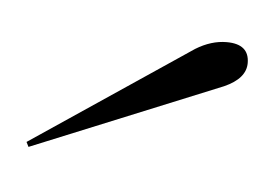

<svg xmlns="http://www.w3.org/2000/svg" viewBox="-26 -565 231 161"><g transform="rotate(5 89.5 -485.0)"><path d="M2 -434 0 -438 134 -528Q147 -536 160 -536Q179 -536 179 -520Q179 -507 161 -499Z"/></g></svg>

Font: Ballet 16pt
Style: Regular
Weight: 400
Designer: Maximiliano R. Sproviero
Foundry: Omnibus-Type
Version: Version 1.100; ttfautohint (v1.8.3)